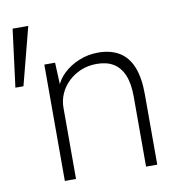

<svg xmlns="http://www.w3.org/2000/svg" viewBox="-109 -772 786 845"><g transform="rotate(-10 284.0 -350.0)"><path d="M-30 -442 3 -700H73L6 -442ZM113 -520H161L166 -410H160Q171 -443 200 -470.5Q229 -498 269.5 -514.5Q310 -531 355 -531Q410 -531 448.5 -508Q487 -485 506.5 -437Q526 -389 526 -315V0H476V-313Q476 -371 460.5 -408.5Q445 -446 415 -464.5Q385 -483 340 -483Q301 -483 269 -469.5Q237 -456 213 -433Q189 -410 176 -380.5Q163 -351 163 -318V0H138Q137 0 131.5 0Q126 0 113 0Z"/></g></svg>

Font: Mach ExtraLight
Style: Regular
Weight: 250
Version: Version 1.002